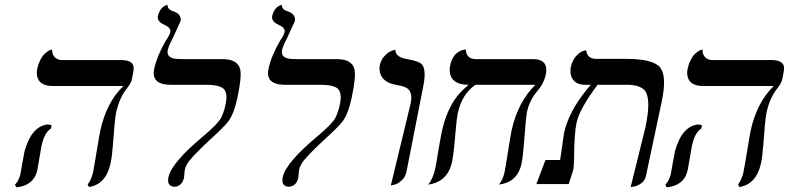

<svg xmlns="http://www.w3.org/2000/svg" viewBox="-20 -766 3283 799"><path d="M152.8 -159.2Q150.9 -149.9 144 -108.4Q137.2 -67.9 135.3 -58.1Q123.5 -3.4 67.9 10.3Q57.6 12.7 47.4 13.2L42.5 2Q58.1 -13.2 64.9 -41Q66.9 -49.8 73.2 -88.4Q80.1 -127.9 82.5 -138.2Q112.3 -241.7 178.7 -248Q189 -247.6 194.8 -244.1L191.9 -231Q165 -214.8 152.8 -159.2ZM462.9 -295.9Q457.5 -270 449.7 -160.2Q446.3 -113.8 439.9 -85Q420.4 1 350.6 12.2L344.7 2Q360.8 -19.5 367.2 -48.8Q371.6 -69.8 382.3 -136Q393.1 -202.1 397.5 -223.1Q423.3 -340.8 493.7 -408.2H198.7Q142.6 -408.2 134.3 -450.2Q131.8 -463.9 134.8 -479Q139.2 -499.5 147.2 -515.6Q155.3 -531.7 163.6 -539.8Q171.9 -547.9 179.4 -552.7Q187 -557.6 191.9 -558.6L196.8 -560.1Q196.8 -528.3 222.7 -518.6Q230 -516.1 236.8 -516.1H482.9Q534.2 -516.1 536.1 -485.4Q536.6 -474.1 533.2 -458L528.3 -434.1Q525.4 -419.4 503.9 -392.6Q475.6 -354.5 462.9 -295.9Z M678.2 -558.1Q671.4 -524.9 713.4 -521Q723.1 -520 734.9 -520H905.3Q970.7 -520 980 -475.6Q985.8 -443.8 968.3 -360.8Q953.6 -291.5 929.7 -260.3Q910.6 -235.8 851.1 -182.1Q776.9 -112.8 760.7 -86.9Q752 -72.8 749.5 -61Q747.6 -52.7 747.1 -40Q746.6 -29.8 745.6 -24.9Q736.3 10.3 705.1 11.2Q673.3 9.3 681.2 -29.8Q694.8 -90.3 828.1 -201.2Q883.8 -248 898.4 -272.9Q911.1 -295.4 918.9 -332Q930.2 -385.3 904.3 -401.4Q884.3 -412.6 843.3 -413.1H690.4Q617.2 -413.1 619.6 -465.8Q620.1 -472.7 621.6 -479Q633.3 -533.7 670.4 -597.2Q685.5 -619.1 689 -632.8Q691.4 -650.9 663.6 -663.1Q633.8 -675.8 636.7 -698.2Q639.6 -710.9 644.8 -720.2Q649.9 -729.5 655.3 -734.1Q660.6 -738.8 665.5 -741.5Q670.4 -744.1 673.8 -745.1L677.2 -746.1Q676.3 -726.1 701.2 -719.2Q736.3 -707 731.4 -678.2L696.8 -602.5Q682.6 -577.1 678.2 -558.1Z M1153.8 -558.1Q1147 -524.9 1189 -521Q1198.7 -520 1210.4 -520H1380.9Q1446.3 -520 1455.6 -475.6Q1461.4 -443.8 1443.8 -360.8Q1429.2 -291.5 1405.3 -260.3Q1386.2 -235.8 1326.7 -182.1Q1252.4 -112.8 1236.3 -86.9Q1227.5 -72.8 1225.1 -61Q1223.1 -52.7 1222.7 -40Q1222.2 -29.8 1221.2 -24.9Q1211.9 10.3 1180.7 11.2Q1148.9 9.3 1156.7 -29.8Q1170.4 -90.3 1303.7 -201.2Q1359.4 -248 1374 -272.9Q1386.7 -295.4 1394.5 -332Q1405.8 -385.3 1379.9 -401.4Q1359.9 -412.6 1318.8 -413.1H1166Q1092.8 -413.1 1095.2 -465.8Q1095.7 -472.7 1097.2 -479Q1108.9 -533.7 1146 -597.2Q1161.1 -619.1 1164.6 -632.8Q1167 -650.9 1139.2 -663.1Q1109.4 -675.8 1112.3 -698.2Q1115.2 -710.9 1120.4 -720.2Q1125.5 -729.5 1130.9 -734.1Q1136.2 -738.8 1141.1 -741.5Q1146 -744.1 1149.4 -745.1L1152.8 -746.1Q1151.9 -726.1 1176.8 -719.2Q1211.9 -707 1207 -678.2L1172.4 -602.5Q1158.2 -577.1 1153.8 -558.1Z M1606.4 5.9 1689 -335.9Q1699.7 -387.7 1668 -402.3Q1653.8 -408.7 1627.4 -413.1Q1573.2 -422.4 1561.5 -462.9Q1557.6 -478 1560.5 -494.1Q1565.9 -519 1582.3 -535.2Q1598.6 -551.3 1611.8 -555.2L1625.5 -559.1Q1624.5 -532.7 1661.1 -522.9Q1667.5 -521.5 1679.2 -519Q1726.6 -511.2 1737.8 -495.6Q1754.4 -471.2 1741.2 -405.8L1671.4 -50.8Q1666.5 -28.3 1650.4 -14.2Q1634.3 0 1620.1 2.9Z M2172.9 -298.8Q2168.5 -277.8 2159.7 -159.7Q2155.8 -111.3 2150.4 -85Q2135.7 -15.6 2071.8 -0.5Q2071.8 -0.5 2056.2 2Q2072.8 -17.6 2079.6 -48.8Q2084 -69.8 2094.2 -136Q2104.5 -202.1 2108.9 -223.1Q2134.8 -341.3 2208 -413.1H1959Q1902.3 -375.5 1884.8 -293.9Q1879.9 -272 1870.6 -161.1Q1866.7 -119.1 1861.3 -92.8Q1845.2 -17.6 1778.8 -1Q1769 1.5 1762.2 2Q1782.2 -21.5 1792 -67.9Q1794.9 -80.6 1800.8 -119.1Q1811 -181.6 1817.9 -214.8Q1840.8 -322.3 1895.5 -380.9Q1911.6 -397.9 1930.2 -413.1Q1859.9 -413.1 1852.1 -463.9Q1850.1 -478.5 1853.5 -494.1Q1865.2 -549.3 1910.6 -559.1Q1910.6 -559.1 1918.5 -560.1Q1920.4 -521.5 1958 -520H2197.8Q2263.7 -520 2251.5 -456.1Q2251 -454.6 2251 -454.1Q2243.2 -418.5 2216.3 -387.2Q2185.5 -352.1 2174.3 -305.7Q2173.3 -301.8 2172.9 -298.8Z M2604.5 12.2 2665.5 -233.9Q2691.4 -355.5 2663.1 -389.6Q2642.6 -412.6 2591.8 -413.1H2466.8Q2392.6 -314.5 2379.4 -255.9Q2369.6 -210.9 2369.1 -108.9Q2368.7 -74.2 2365.2 -58.1L2346.7 0H2211.9L2250 -100.1H2311Q2313.5 -117.2 2320.3 -164.1Q2326.2 -206.5 2327.1 -211.9Q2346.2 -300.8 2422.4 -394Q2429.7 -402.8 2438.5 -413.1H2416.5Q2366.7 -413.1 2356 -453.1Q2352.1 -469.2 2355.5 -486.8Q2361.3 -514.6 2377.2 -532.2Q2393.1 -549.8 2406.2 -553.7L2419.4 -557.1Q2422.9 -522 2460.4 -521H2586.4Q2698.2 -521 2727.5 -484.9Q2755.9 -447.8 2733.9 -344.2L2668 -33.2Q2664.1 -14.6 2648.2 -3.2Q2632.3 8.3 2618.2 10.3Z M2859.4 -159.2Q2857.4 -149.9 2850.6 -108.4Q2843.8 -67.9 2841.8 -58.1Q2830.1 -3.4 2774.4 10.3Q2764.2 12.7 2753.9 13.2L2749 2Q2764.6 -13.2 2771.5 -41Q2773.4 -49.8 2779.8 -88.4Q2786.6 -127.9 2789.1 -138.2Q2818.8 -241.7 2885.3 -248Q2895.5 -247.6 2901.4 -244.1L2898.4 -231Q2871.6 -214.8 2859.4 -159.2ZM3169.4 -295.9Q3164.1 -270 3156.2 -160.2Q3152.8 -113.8 3146.5 -85Q3127 1 3057.1 12.2L3051.3 2Q3067.4 -19.5 3073.7 -48.8Q3078.1 -69.8 3088.9 -136Q3099.6 -202.1 3104 -223.1Q3129.9 -340.8 3200.2 -408.2H2905.3Q2849.1 -408.2 2840.8 -450.2Q2838.4 -463.9 2841.3 -479Q2845.7 -499.5 2853.8 -515.6Q2861.8 -531.7 2870.1 -539.8Q2878.4 -547.9 2886 -552.7Q2893.6 -557.6 2898.4 -558.6L2903.3 -560.1Q2903.3 -528.3 2929.2 -518.6Q2936.5 -516.1 2943.4 -516.1H3189.5Q3240.7 -516.1 3242.7 -485.4Q3243.2 -474.1 3239.7 -458L3234.9 -434.1Q3231.9 -419.4 3210.4 -392.6Q3182.1 -354.5 3169.4 -295.9Z"/></svg>

Font: Linux Biolinum Capitals O
Style: Italic Samll Caps
Weight: 400
Italic angle: -12°
Designer: Philipp H. Poll
Foundry: Philipp H. Poll
Version: Version 0.6.2